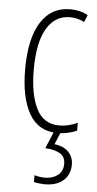

<svg xmlns="http://www.w3.org/2000/svg" viewBox="-55 -573 430 847"><g transform="rotate(5 160.0 -149.5)"><path d="M214 10Q128 10 87 -61.5Q46 -133 46 -258Q46 -395 92 -467Q138 -539 221 -539Q266 -539 300 -520L287 -488Q258 -504 223 -504Q158 -504 121 -442.5Q84 -381 84 -259Q84 -152 115.5 -88Q147 -24 218 -24Q257 -24 298 -43V-8Q280 0 257.5 5Q235 10 214 10ZM288 143Q288 188 258 214Q228 240 176 240Q166 240 152.5 238.5Q139 237 128 234V204Q152 211 174 211Q208 211 231 193.5Q254 176 254 143Q254 110 229 96.5Q204 83 165 81L199 0H229L204 60Q245 65 266.5 87.5Q288 110 288 143Z"/></g></svg>

Font: Noto Sans Lao Looped ExtraCondensed ExtraLight
Style: Regular
Weight: 200
Width: 2
Designer: Mark Frömberg, Ben Mitchell
Foundry: The Fontpad Ltd
Version: Version 1.002; ttfautohint (v1.8.4.7-5d5b)